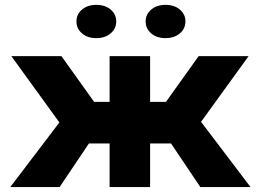

<svg xmlns="http://www.w3.org/2000/svg" viewBox="-20 -755 1046 775"><path d="M220.7 0H21.5L219.7 -260.7L25.9 -528.3H228L359.9 -343.8H422.4V-528.3H585.9V-343.8H649.9L781.7 -528.3H983.4L791.5 -263.2L991.2 0H788.6L670.4 -175.8H585.9V0H422.4V-175.8H338.9ZM368.7 -735.4Q404.3 -735.4 426.8 -716.3Q449.2 -697.3 449.2 -668.5Q449.2 -639.6 426.8 -620.4Q404.3 -601.1 368.7 -601.1Q333 -601.1 310.8 -620.4Q288.6 -639.6 288.6 -668.5Q288.6 -697.3 311 -716.3Q333.5 -735.4 368.7 -735.4ZM647.9 -735.4Q683.6 -735.4 706.1 -716.3Q728.5 -697.3 728.5 -668.5Q728.5 -639.6 706.1 -620.4Q683.6 -601.1 647.9 -601.1Q612.3 -601.1 590.1 -620.4Q567.9 -639.6 567.9 -668.5Q567.9 -697.3 590.3 -716.3Q612.8 -735.4 647.9 -735.4Z"/></svg>

Font: Bert Sans Black
Style: Regular
Weight: 900
Designer: Christian Robertson, Adam Twardoch, & Cristiano Sobral
Foundry: Google
Version: Version 12.135;January 10, 2020;FontCreator 12.0.0.2547 64-b